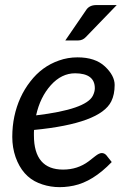

<svg xmlns="http://www.w3.org/2000/svg" viewBox="-20 -744 501 771"><path d="M281.7 -449.7Q227.1 -449.7 184.1 -401.9Q141.1 -354 125 -280.8Q325.7 -304.7 353 -359.9Q360.8 -376 360.8 -389.6Q360.8 -449.2 281.7 -449.7ZM116.2 -200.7Q116.2 -63 233.4 -63Q291.5 -63 335.9 -96.2Q347.2 -105 362.8 -117.2Q378.4 -129.4 388.7 -129.4Q398.9 -129.4 406.7 -121.1L428.7 -93.3Q353 -14.6 275.9 1.5Q198.7 17.6 134.3 -9.3Q69.8 -36.1 42.5 -113.3Q29.3 -151.4 29.3 -194.3Q29.3 -237.3 37.6 -276.4Q54.7 -356.4 101.6 -416.5Q147.9 -477.1 216.8 -501Q252 -513.7 291.5 -513.7Q362.3 -513.7 401.4 -477.1Q440.4 -440.4 440.4 -402.8Q440.4 -364.3 426.8 -336.9Q382.8 -248 116.7 -222.2Q116.2 -216.8 116.2 -211.4Q116.2 -206.1 116.2 -200.7ZM293 -581.5H242.2L325.2 -702.6Q337.4 -722.7 364.3 -723.6H448.7L324.7 -595.2Q312 -581.5 293 -581.5Z"/></svg>

Font: Lato-Italic
Style: Italic
Weight: 400
Italic angle: -7°
Designer: Lukasz Dziedzic
Foundry: tyPoland Lukasz Dziedzic
Version: Version 1.104; Western+Polish opensource